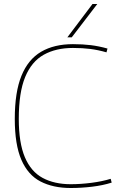

<svg xmlns="http://www.w3.org/2000/svg" viewBox="-20 -931 610 961"><path d="M54 -336Q54 -470 87.5 -552Q121 -634 186 -672Q251 -710 345 -710Q394 -710 434.5 -705Q475 -700 518 -688L513 -669Q471 -681 432 -686Q393 -691 345 -691Q260 -691 199 -657Q138 -623 106 -545.5Q74 -468 74 -336Q74 -216 104.5 -144Q135 -72 193.5 -40.5Q252 -9 334 -9Q384 -9 438 -16Q492 -23 534 -36L539 -17Q495 -3 441 3.5Q387 10 334 10Q246 10 183 -22.5Q120 -55 87 -131Q54 -207 54 -336ZM317 -744 443 -911H467L339 -744Z"/></svg>

Font: Georama Thin
Style: Regular
Weight: 100
Designer: Jean-Baptiste Levee
Foundry: Production Type
Version: Version 1.000